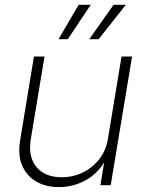

<svg xmlns="http://www.w3.org/2000/svg" viewBox="-20 -762 596 790"><path d="M222.7 7.8Q168 7.8 128.4 -15.4Q88.9 -38.6 70.8 -82Q52.7 -125.5 63 -185.5L119.6 -529.3H163.1L106.4 -187.5Q95.2 -116.7 130.1 -74.7Q165 -32.7 233.9 -32.7Q280.3 -32.7 320.6 -52.2Q360.8 -71.8 388.7 -107.4Q416.5 -143.1 424.3 -191.9L480 -529.3H523.4L435.5 0H393.1L413.1 -121.1H423.3Q392.1 -55.2 338.4 -23.7Q284.7 7.8 222.7 7.8ZM258.8 -600.6H220.7L303.7 -742.2H353.5ZM385.7 -600.6H347.2L447.3 -742.2H497.6Z"/></svg>

Font: Inter 24pt ExtraLight
Style: Italic
Weight: 250
Italic angle: -9.3988°
Version: Version 4.001;git-66647c0bb